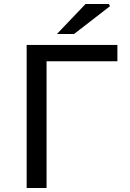

<svg xmlns="http://www.w3.org/2000/svg" viewBox="-20 -945 651 965"><path d="M114 -719H570V-637H214V0H114ZM410 -925H527L533 -914L352 -774H266Z"/></svg>

Font: Nebula Sans Medium
Style: Regular
Weight: 500
Designer: Paul D. Hunt for Adobe (as Source Sans)
Foundry: Nebula Entertainment & Broadcasting LLC
Version: Version 1.010